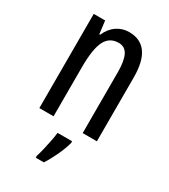

<svg xmlns="http://www.w3.org/2000/svg" viewBox="-189 -637 834 948"><g transform="rotate(30 228.0 -163.0)"><path d="M262 -547Q393 -547 393 -364V0H312V-348Q312 -411 296 -443Q280 -475 244 -475Q192 -475 169 -429Q146 -383 146 -279V0H65V-537H130L139 -464H144Q161 -504 192.5 -525.5Q224 -547 262 -547ZM287 71Q277 108 257.5 149.5Q238 191 218 221H172V210Q178 192 184.5 164.5Q191 137 196.5 109Q202 81 204 61H287Z"/></g></svg>

Font: Noto Sans Lao ExtraCondensed
Style: Regular
Weight: 400
Width: 2
Designer: Monotype Design Team
Foundry: Monotype Imaging Inc.
Version: Version 2.004; ttfautohint (v1.8.4.7-5d5b)